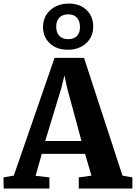

<svg xmlns="http://www.w3.org/2000/svg" viewBox="-35 -1078 777 1098"><path d="M44 -74 277 -747H445.5L665.5 -73.5L722 -63.5V0H415.5V-63.5L488 -73.5L451.5 -198H204L168.5 -72.5L247.5 -63.5V0H-14L-15 -63.5ZM431 -271.5 349 -574.5 333.5 -647 315.5 -573.5 223.5 -271.5ZM352.5 -793.5Q289 -793.5 249.8 -830.2Q210.5 -867 211 -926Q212.5 -984.5 253.8 -1021Q295 -1057.5 359.5 -1057.5Q422 -1057.5 460.2 -1020.5Q498.5 -983.5 498 -925Q497.5 -867 457 -830.2Q416.5 -793.5 352.5 -793.5ZM355 -854Q387 -854 404.8 -872Q422.5 -890 422.5 -922.5Q422.5 -957.5 405 -976.8Q387.5 -996 355.5 -996Q323 -996 304.8 -977.5Q286.5 -959 286.5 -926Q286.5 -891.5 304.5 -872.8Q322.5 -854 355 -854Z"/></svg>

Font: Merriweather ExtraBold
Style: Regular
Weight: 800
Version: Version 2.100